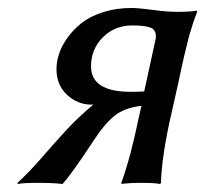

<svg xmlns="http://www.w3.org/2000/svg" viewBox="-20 -460 516 483"><path d="M311 -439.9Q328.1 -439.9 364.3 -435.1Q400.4 -430.2 425.8 -430.2Q441.4 -430.2 453.6 -430.9Q465.8 -431.6 470.7 -432.6L475.1 -433.1L476.1 -430.2Q470.7 -417 465.8 -402.1Q460.9 -387.2 457.8 -376.5Q454.6 -365.7 450 -346.4Q445.3 -327.1 443.1 -318.1Q440.9 -309.1 435.5 -284.2Q430.2 -259.3 428.2 -250L412.1 -178.2Q387.2 -70.8 384.8 0L382.8 2.9Q370.1 0 335 0Q319.8 0 307.6 0.7Q295.4 1.5 291 2L286.1 2.9L285.2 0Q308.6 -64 330.1 -168.9L335.9 -193.8Q293.5 -189 268.3 -168.9Q243.2 -148.9 215.8 -106.9Q161.6 -23.9 137.2 2.9Q116.2 0 75.2 0Q36.6 0 24.9 2.9L23.9 0Q53.2 -26.9 82.3 -60.3Q111.3 -93.8 142.6 -128.2Q173.8 -162.6 214.8 -196.8H210Q175.3 -196.8 148.7 -221.4Q122.1 -246.1 122.1 -286.1Q122.1 -304.2 128.4 -324.2Q134.8 -344.2 149.7 -365Q164.6 -385.7 185.5 -402.3Q206.5 -418.9 239.3 -429.4Q272 -439.9 311 -439.9ZM342.8 -230 371.1 -359.9Q372.1 -362.8 372.1 -369.1Q372.1 -385.7 357.7 -390.9Q343.3 -396 313 -396Q268.6 -396 238.8 -366.2Q209 -336.4 209 -293Q209 -229 309.1 -229Q330.6 -229 342.8 -230Z"/></svg>

Font: Linear Smooth
Style: Italic
Weight: 400
Designer: Philipp H. Poll, Flanker
Foundry: Philipp H. Poll, reworked by Flanker
Version: Version 1.061 | FøM Fix